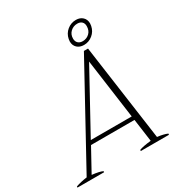

<svg xmlns="http://www.w3.org/2000/svg" viewBox="-236 -1034 1100 1174"><g transform="rotate(-30 314.0 -446.5)"><path d="M374 -797Q374 -802 376 -814Q383 -849 410 -871Q437 -893 472 -893Q501 -893 519 -876Q537 -859 537 -831Q537 -826 535 -814Q528 -779 501 -757Q474 -735 440 -735Q410 -735 392 -752Q374 -769 374 -797ZM400 -802Q400 -782 412 -770.5Q424 -759 444 -759Q472 -759 491.5 -777.5Q511 -796 511 -827Q511 -847 499.5 -858Q488 -869 468 -869Q440 -869 420 -850.5Q400 -832 400 -802ZM615 -8 614 0H415L416 -8Q442 -18 499 -24L477 -184H170L82 -24Q136 -18 157 -7L156 0H-32L-31 -8Q4 -20 48 -26L420 -704H449L544 -25Q588 -20 615 -8ZM473 -211 415 -632 184 -211Z"/></g></svg>

Font: Trirong ExtraLight
Style: Italic
Weight: 275
Italic angle: -12°
Designer: Katatrad Team
Foundry: CadsonDemak
Version: Version 1.003